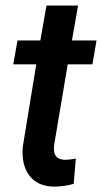

<svg xmlns="http://www.w3.org/2000/svg" viewBox="-20 -677 375 706"><path d="M267.1 -656.7 244.6 -528.3H335L319.8 -440.4H229L179.2 -144.5Q177.7 -132.3 178.7 -122.6Q181.6 -90.8 217.8 -89.4Q235.8 -89.4 258.8 -93.8L251 -1Q214.8 9.3 178.2 9.3Q117.7 8.3 87.6 -32Q57.6 -72.3 64 -138.7L113.3 -440.4H28.8L44.4 -528.3H128.4L150.9 -656.7Z"/></svg>

Font: Roboto Medium
Style: Italic
Weight: 500
Italic angle: -12°
Designer: Google
Version: Version 2.134; 2016